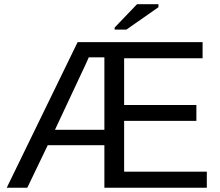

<svg xmlns="http://www.w3.org/2000/svg" viewBox="-20 -887 1040 907"><path d="M473.1 0V-201.2H205.6L108.9 0H11.7L346.7 -688H937V-611.8H566.4V-391.1H907.7V-315.9H566.4V-76.2H957V0ZM473.1 -616.2H399.4L385.7 -585.4L239.7 -273.9H473.1ZM521.5 -747.1V-756.8L627.4 -867.2H728.5V-853L577.1 -747.1Z"/></svg>

Font: Liberation Sans
Style: Regular
Weight: 400
Designer: Steve Matteson
Foundry: Ascender Corporation
Version: Version 2.00.1